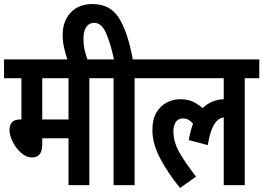

<svg xmlns="http://www.w3.org/2000/svg" viewBox="-20 -916 1303 950"><path d="M422 -529V0H319V-232H189V-203Q189 -168 176 -152.5Q163 -137 139 -137Q110 -137 84.5 -159.5Q59 -182 43 -214Q27 -246 27 -273Q27 -295 38.5 -310Q50 -325 82 -325L86 -324V-529H0V-622H494V-529ZM319 -529H189V-325H319Z M316 -615Q305 -645 297.5 -677.5Q290 -710 290 -743Q290 -811 329.5 -853.5Q369 -896 438 -896Q526 -896 569.5 -825.5Q613 -755 637 -622H718V-529H646V0H542V-529H482V-622H544Q525 -709 503 -756Q481 -803 447 -803Q421 -803 407 -782.5Q393 -762 393 -725Q393 -692 399.5 -665.5Q406 -639 415 -615Z M706 -529V-622H1263V-529H1191V0H1087V-335Q1072 -334 1057 -321.5Q1042 -309 1029.5 -280Q1017 -251 1008 -198L914 -223Q922 -268 935 -304Q925 -316 913 -323Q901 -330 886 -330Q861 -330 849.5 -312Q838 -294 838 -268Q838 -213 868 -161Q898 -109 950 -42L871 14Q811 -59 772.5 -132Q734 -205 734 -272Q734 -326 754.5 -360Q775 -394 806.5 -409.5Q838 -425 871 -425Q906 -425 931.5 -414Q957 -403 983 -381Q1025 -423 1087 -425V-529Z"/></svg>

Font: Noto Sans ExtraCondensed SemiBold
Style: Italic
Weight: 600
Width: 2
Italic angle: -12°
Designer: Monotype Design Team
Foundry: Monotype Imaging Inc.
Version: Version 2.013; ttfautohint (v1.8.4.7-5d5b)